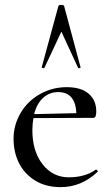

<svg xmlns="http://www.w3.org/2000/svg" viewBox="-20 -750 451 782"><path d="M291 -289.1Q287.1 -375 216.8 -375Q181.6 -375 155.8 -351.6Q129.9 -328.1 119.1 -285.2ZM371.1 -59.1Q374 -59.1 377 -55.4Q379.9 -51.8 377 -49.8Q311.5 12.2 227.1 12.2Q167 12.2 123.5 -14.4Q80.1 -41 57.6 -85.4Q35.2 -129.9 35.2 -185.1Q35.2 -240.2 63.5 -289.1Q91.8 -337.9 142.3 -366.5Q192.9 -395 251.5 -395Q310.1 -395 341.1 -368.4Q372.1 -341.8 372.1 -295.9Q372.1 -270 360.8 -270L116.2 -269Q112.3 -249 111.8 -220.2Q111.8 -134.3 153.3 -81.1Q194.8 -27.8 260.5 -27.8Q326.2 -27.8 370.1 -59.1ZM308.1 -475.1Q308.1 -473.1 303.5 -472.2Q298.8 -471.2 297.9 -474.1L230 -621.1L161.1 -474.1Q160.2 -471.2 154.5 -472.7Q148.9 -474.1 149.9 -476.1L217.8 -725.1Q218.8 -730 229.5 -730Q240.2 -730 241.2 -725.1L308.1 -476.1Z"/></svg>

Font: Cormorant-Medium
Style: Regular
Weight: 500
Designer: Christian Thalmann (Catharsis Fonts)
Version: Version 3.000